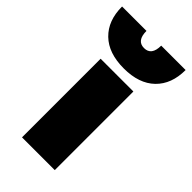

<svg xmlns="http://www.w3.org/2000/svg" viewBox="-275 -767 829 829"><g transform="rotate(45 140.0 -352.5)"><path d="M-54 -705H95Q95 -645 140 -645Q185 -645 185 -705H334Q334 -619 283.5 -570Q233 -521 140 -521Q47 -521 -3.5 -570Q-54 -619 -54 -705ZM40 -480H240V0H40Z"/></g></svg>

Font: Prompt ExtraBold
Style: Regular
Weight: 800
Designer: Katatrad Team
Foundry: CadsonDemak
Version: Version 1.001